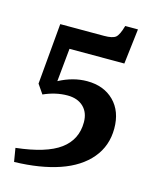

<svg xmlns="http://www.w3.org/2000/svg" viewBox="-120 -717 783 974"><g transform="rotate(15 271.0 -230.0)"><path d="M48.8 175.8 37.1 105Q194.8 87.4 266.8 34.4Q338.9 -18.6 338.9 -109.9Q338.9 -161.1 307.9 -190.7Q276.9 -220.2 224.1 -220.2Q162.1 -220.2 99.1 -191.9L65.9 -240.2L94.2 -560.1H324.2Q369.1 -560.1 385.3 -573.7Q401.4 -587.4 415 -636.2H481.9L460 -451.2H171.9L154.8 -276.9Q228 -315.9 301.8 -315.9Q389.6 -315.9 442.9 -262.7Q496.1 -209.5 496.1 -119.1Q496.1 -27.8 440.7 38.1Q385.3 104 285.4 138.2Q185.5 172.4 48.8 175.8Z"/></g></svg>

Font: Literata Book
Style: Bold
Weight: 700
Designer: Latin by Veronika Burian and Jose Scaglione. Greek by Irene Vlachou. Cyrillic by Vera Evstafieva
Foundry: TypeTogether
Version: Version 2.003;PS 002.003;hotconv 1.0.88;makeotf.lib2.5.64775